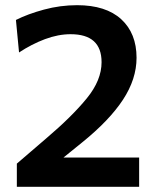

<svg xmlns="http://www.w3.org/2000/svg" viewBox="-20 -721 604 741"><path d="M45 0V-89.5L158.5 -187Q258.5 -272 315.2 -341.8Q372 -411.5 372 -481Q372 -589 252.5 -589Q204.5 -589 153.2 -569.8Q102 -550.5 53.5 -518.5L41.5 -644Q87 -667 149.8 -684Q212.5 -701 277.5 -701Q388.5 -701 447.8 -646.8Q507 -592.5 507 -498Q507 -416 454.5 -336Q402 -256 296 -170.5L225 -113H517V0Z"/></svg>

Font: Heraclito SemiBold
Style: Regular
Weight: 600
Designer: Kostas Bartsokas (font) & Cristiano Sobral (main changes)
Foundry: Kostas Bartsokas (font) & Cristiano Sobral (main changes)
Version: Version 1.00;July 8, 2020;FontCreator 13.0.0.2655 64-bit